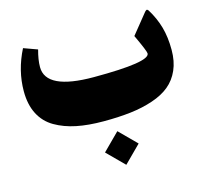

<svg xmlns="http://www.w3.org/2000/svg" viewBox="-109 -638 1103 1018"><g transform="rotate(-15 443.0 -129.0)"><path d="M462.9 69.8 554.2 161.1Q554.7 161.6 554.2 162.1L462.9 253.4Q462.4 253.9 461.9 253.4L370.6 162.1Q370.1 161.6 370.6 161.1L461.9 69.8Q462.4 69.3 462.9 69.8ZM407.2 0Q322.8 0 258.1 -13.2Q193.4 -26.4 142.6 -55.9Q91.8 -85.4 64.9 -137.7Q38.1 -189.9 38.1 -263.2Q38.1 -376.5 93.3 -485.4L168.9 -458Q154.3 -405.3 154.3 -364.7Q154.3 -239.7 416.5 -239.7Q724.1 -239.7 724.1 -287.6Q724.1 -300.8 680.2 -394.5L769 -504.4Q775.4 -511.2 779.1 -512Q782.7 -512.7 788.1 -506.3Q820.8 -453.6 836.4 -398.2Q852.1 -342.8 852.1 -272.9Q852.1 -210 831.1 -162.6Q810.1 -115.2 772.7 -84.5Q735.4 -53.7 678.7 -34.7Q622.1 -15.6 556.4 -7.8Q490.7 0 407.2 0Z"/></g></svg>

Font: Sahel Black FD-WOL
Style: Black-FD-WOL
Weight: 900
Foundry: Saber Rastikerdar (saber.rastikerdar@gmail.com)
Version: Version 2.0.2